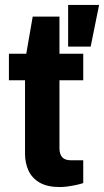

<svg xmlns="http://www.w3.org/2000/svg" viewBox="-20 -743 420 775"><path d="M221 12Q171 12 140 -6Q109 -24 95 -54.5Q81 -85 81 -122V-419H16V-526H86L112 -676H220V-526H316V-419H220V-145Q220 -121 231 -108.5Q242 -96 267 -96H316V-4Q304 0 288 3.5Q272 7 254 9.5Q236 12 221 12ZM255 -555V-723H380L346 -555Z"/></svg>

Font: Archivo SemiBold
Style: Bold
Weight: 700
Version: Version 2.001